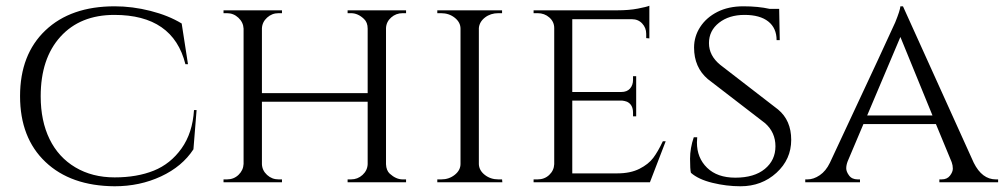

<svg xmlns="http://www.w3.org/2000/svg" viewBox="-20 -636 3503 670"><path d="M380 -614Q442 -614 505 -598Q568 -582 614 -554L636 -412H627Q584 -584 379 -584Q260 -584 191 -508Q122 -432 122 -300Q122 -214 153 -150.5Q184 -87 243 -52Q302 -17 380 -17Q458 -17 516.5 -40.5Q575 -64 613.5 -118Q652 -172 657 -252H666L655 -115Q616 -55 542 -20.5Q468 14 380 14Q227 13 138.5 -71Q50 -155 50 -300.5Q50 -446 138.5 -530Q227 -614 380 -614Z M1205 -10Q1228 -10 1245 -25.5Q1262 -41 1263 -63V-281H894V-63Q895 -41 912 -25.5Q929 -10 952 -10H964V0H760V-10H772Q796 -10 812.5 -26Q829 -42 830 -64V-536Q829 -558 812 -574Q795 -590 772 -590H760V-600H964V-590H952Q929 -590 912 -574.5Q895 -559 894 -537V-311H1263V-536Q1263 -558 1250 -570Q1229 -590 1205 -590H1193V-600H1397V-590H1385Q1362 -590 1345 -575Q1328 -560 1327 -538V-63Q1328 -41 1340 -30Q1362 -10 1385 -10H1397V0H1193V-10Z M1520 -10Q1547 -10 1567 -26Q1587 -42 1587 -64V-536Q1587 -558 1567 -574Q1547 -590 1519 -590H1506V-600H1732V-590H1719Q1692 -590 1672.5 -575Q1653 -560 1651 -538V-63Q1652 -41 1672 -25.5Q1692 -10 1719 -10H1732L1733 0H1506V-10Z M1856 -10Q1880 -10 1896.5 -25.5Q1913 -41 1914 -63V-538Q1914 -560 1897 -575Q1880 -590 1856 -590H1842V-600H2134Q2175 -600 2206 -606Q2237 -612 2246 -616V-502L2235 -503V-518Q2235 -539 2221 -554Q2207 -569 2185 -569H1977V-315H2148Q2168 -315 2178.5 -327Q2189 -339 2189 -357V-370H2200V-230H2189V-243Q2189 -271 2168 -281Q2160 -284 2151 -285H1977V-31H2134Q2180 -31 2211.5 -47Q2243 -63 2259.5 -85Q2276 -107 2293 -143H2303L2248 0H1842V-10Z M2391 -33Q2388 -45 2388 -82Q2388 -119 2401 -157H2413Q2412 -148 2412 -139Q2412 -85 2447.5 -50.5Q2483 -16 2546 -16Q2612 -16 2649 -46.5Q2686 -77 2686 -125.5Q2686 -174 2650 -206L2450 -360Q2402 -401 2402 -470Q2402 -509 2423.5 -542Q2445 -575 2483.5 -594.5Q2522 -614 2574 -614Q2626 -614 2666 -605H2699L2701 -496H2690Q2690 -538 2661 -561Q2632 -584 2578 -584Q2524 -584 2489 -556.5Q2454 -529 2454 -485.5Q2454 -442 2493 -410L2695 -254Q2741 -216 2741 -148Q2741 -80 2689.5 -33Q2638 14 2564 14Q2515 14 2466 2Q2417 -10 2391 -33Z M3455 -10H3463V0H3258V-10H3266Q3285 -10 3295 -23Q3305 -36 3305 -47.5Q3305 -59 3301 -70L3246 -203H2993L2938 -73Q2933 -60 2933 -48.5Q2933 -37 2943 -23.5Q2953 -10 2973 -10H2981V0H2790V-10H2798Q2819 -10 2840.5 -24.5Q2862 -39 2876 -68Q3095 -536 3104 -558Q3121 -600 3122 -614H3131L3378 -68Q3407 -10 3455 -10ZM3006 -233H3234L3122 -507Z"/></svg>

Font: Cinzel
Style: Regular
Weight: 400
Designer: Natanael Gama
Version: Version 1.001;PS 001.001;hotconv 1.0.56;makeotf.lib2.0.21325